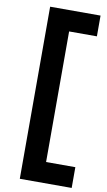

<svg xmlns="http://www.w3.org/2000/svg" viewBox="-111 -873 645 1157"><g transform="rotate(10 211.0 -294.5)"><path d="M406.5 -821V-694H236.5V105H415.5V232H98V-821Z"/></g></svg>

Font: Hepta Slab
Style: Bold
Weight: 700
Designer: Michael LaGattuta
Foundry: Michael LaGattuta
Version: Version 1.100